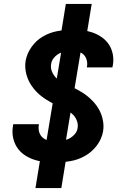

<svg xmlns="http://www.w3.org/2000/svg" viewBox="-20 -858 640 980"><path d="M263 -29Q234 -29 205.5 -32Q177 -35 151 -44Q125 -53 103 -68.5Q81 -84 66.5 -106.5Q52 -129 46.5 -157Q41 -185 46 -213Q46 -216 46.5 -218.5Q47 -221 48 -224H179Q178 -223 178 -221.5Q178 -220 178 -219Q175 -201 180 -184Q185 -167 197.5 -156Q210 -145 227.5 -140.5Q245 -136 263 -136Q280 -136 297.5 -139Q315 -142 331.5 -150Q348 -158 361 -172.5Q374 -187 376 -204Q379 -222 373.5 -238.5Q368 -255 357.5 -267.5Q347 -280 332.5 -289Q318 -298 303 -305.5Q288 -313 272.5 -319.5Q257 -326 242.5 -334Q228 -342 214 -351Q200 -360 187 -370.5Q174 -381 163 -393Q152 -405 142.5 -418.5Q133 -432 126 -447Q119 -462 114.5 -479Q110 -496 109 -513.5Q108 -531 111 -549Q118 -586 141.5 -619Q165 -652 199.5 -672Q234 -692 272 -699Q310 -706 346 -706Q375 -706 402.5 -703Q430 -700 455 -691Q480 -682 501.5 -666.5Q523 -651 537 -629Q551 -607 556 -579.5Q561 -552 556 -525Q555 -522 554.5 -519Q554 -516 554 -514H423Q423 -515 423.5 -516Q424 -517 424 -518Q427 -535 422.5 -551.5Q418 -568 407 -579Q396 -590 380 -594.5Q364 -599 346 -599Q330 -599 313.5 -596Q297 -593 281.5 -584.5Q266 -576 254.5 -562Q243 -548 241 -531Q238 -513 243.5 -497Q249 -481 259.5 -468Q270 -455 284 -446Q298 -437 313.5 -430Q329 -423 344 -416Q359 -409 374 -401Q389 -393 403 -384Q417 -375 429.5 -364.5Q442 -354 453.5 -342Q465 -330 474.5 -316.5Q484 -303 491 -288Q498 -273 502.5 -256Q507 -239 508 -222Q509 -205 506 -187Q499 -148 474 -115Q449 -82 413.5 -62Q378 -42 339 -35.5Q300 -29 263 -29ZM161 102 195 -105 211 -103 300 -638H349L285 -647L316 -838H448L414 -630L398 -632L309 -97H260L324 -88L293 102Z"/></svg>

Font: Iosevka Curly HvExObl
Style: Regular
Weight: 900
Width: 7
Italic angle: -9°
Monospace: yes
Designer: Belleve Invis
Foundry: Belleve Invis
Version: Version 11.1.0; ttfautohint (v1.8.3)